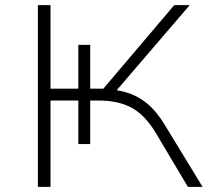

<svg xmlns="http://www.w3.org/2000/svg" viewBox="-20 -725 823 745"><path d="M127 0V-705H176V-381H284V-551H330V-381H381L656 -705H716L420 -360L403 -378Q452 -375 490.5 -359.5Q529 -344 560.5 -315Q592 -286 619 -241L766 0H709L584 -210Q544 -277 492.5 -306Q441 -335 360 -335H325L330 -344V-166H284V-335H176V0Z"/></svg>

Font: Nunito Sans 10pt Expanded ExtraLight
Style: Regular
Weight: 250
Width: 7
Designer: Vernon Adams
Foundry: Vernon Adams
Version: Version 3.101;gftools[0.9.27]